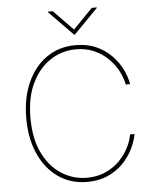

<svg xmlns="http://www.w3.org/2000/svg" viewBox="-61 -983 846 1045"><g transform="rotate(-5 361.5 -461.0)"><path d="M652 -500H627.8Q621.1 -536.2 601.6 -573.9Q582 -611.5 549.7 -643.5Q517.4 -675.4 473.4 -695Q429.3 -714.5 373.6 -714.5Q299 -714.5 235.6 -673.8Q172.2 -633.2 133.7 -554.9Q95.2 -476.6 95.2 -363.6Q95.2 -249.3 133.7 -171.2Q172.2 -93 235.6 -52.9Q299 -12.8 373.6 -12.8Q429.3 -12.8 473.4 -32.1Q517.4 -51.5 549.7 -83.3Q582 -115.1 601.6 -152.9Q621.1 -190.7 627.8 -227.3H652Q645.2 -188.9 625 -147.5Q604.8 -106.2 570.3 -70.3Q535.9 -34.4 486.9 -12.3Q437.9 9.9 373.6 9.9Q284.1 9.9 216.3 -36.9Q148.4 -83.8 110.4 -168Q72.4 -252.1 72.4 -363.6Q72.4 -475.1 110.4 -559.3Q148.4 -643.5 216.3 -690.3Q284.1 -737.2 373.6 -737.2Q437.9 -737.2 486.9 -715.2Q535.9 -693.2 570.3 -657.5Q604.8 -621.8 625 -580.4Q645.2 -539.1 652 -500ZM267 -931.8 373.6 -822.4 480.1 -931.8H507.1V-929L376.4 -795.5H370.7L240.1 -929V-931.8Z"/></g></svg>

Font: Inter Thin BETA
Style: Regular
Weight: 100
Designer: Rasmus Andersson
Foundry: rsms
Version: Version 3.011;git-f93a4a705